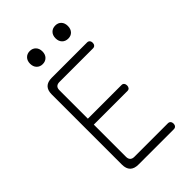

<svg xmlns="http://www.w3.org/2000/svg" viewBox="-271 -1038 1142 1142"><g transform="rotate(-45 300.0 -467.5)"><path d="M170 -406H453Q464 -406 469.5 -399Q475 -392 475 -381Q475 -370 469.5 -363Q464 -356 453 -356H170V-85Q170 -68 179 -59Q188 -50 205 -50H487Q498 -50 504 -43Q510 -36 510 -25Q510 -14 504 -7Q498 0 487 0H190Q155 0 137.5 -17.5Q120 -35 120 -70V-660Q120 -695 137.5 -712.5Q155 -730 190 -730H487Q498 -730 504 -723Q510 -716 510 -705Q510 -694 504 -687Q498 -680 487 -680H205Q188 -680 179 -671.5Q170 -663 170 -645ZM425 -825Q401 -825 386.5 -840Q372 -855 372 -880Q372 -905 386.5 -920Q401 -935 425 -935Q448 -935 462 -920Q476 -905 476 -880Q476 -855 462 -840Q448 -825 425 -825ZM210 -825Q187 -825 172.5 -840Q158 -855 158 -880Q158 -905 172.5 -920Q187 -935 210 -935Q233 -935 247.5 -920Q262 -905 262 -880Q262 -855 247.5 -840Q233 -825 210 -825Z"/></g></svg>

Font: Maple Mono Thin
Style: Regular
Weight: 250
Monospace: yes
Designer: subframe7536
Version: Version 7.000